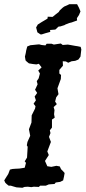

<svg xmlns="http://www.w3.org/2000/svg" viewBox="-34 -880 405 909"><path d="M72 9 44 7 30 3 17 -1H7L-3 -9L-9 -15L-14 -26L-4 -42L5 -56L13 -77L25 -80L38 -81L58 -82L71 -84L83 -86L89 -109L83 -116L94 -134L97 -185L93 -192L96 -208L109 -237L103 -268L115 -300L116 -334L132 -366L134 -377L125 -389L136 -405L130 -423L142 -440L132 -455L144 -481L140 -496L149 -509L155 -532L147 -546L163 -561L150 -578L138 -575L121 -577L103 -580L93 -588L87 -594L84 -612L88 -629L90 -641L95 -660L110 -666L121 -667L140 -669L151 -670L163 -667L181 -665L187 -673H210L221 -669L240 -672L254 -674L263 -667L287 -669L299 -667L321 -663L334 -661L348 -658L351 -646L349 -629L347 -612L337 -598L322 -592L305 -590L289 -583L278 -589L263 -590L264 -569L247 -549V-532L255 -525L254 -506L238 -462L243 -434L232 -419L227 -399L235 -387L220 -373L224 -359L222 -339L225 -323L212 -314V-276L202 -263L205 -250L198 -232L207 -208L190 -163L197 -146L179 -118L190 -93L209 -90L233 -95L249 -92L255 -79L263 -71L272 -61L269 -44L265 -26L251 -19L230 -16L224 -9L197 -7L183 -1H156L150 5L126 4L114 6L98 4L82 5ZM158 -717 143 -727 137 -750 145 -764 164 -776 176 -783 191 -792 192 -801 215 -800 231 -813 244 -823 249 -831 262 -843 270 -849 284 -855 294 -860H309H322H331L340 -843L347 -826L340 -809L330 -794L331 -783L314 -777L306 -774L294 -771L276 -764L271 -761L252 -755L243 -754L228 -740L203 -738L204 -729L182 -723L163 -717Z"/></svg>

Font: Winky Rough
Style: Italic
Weight: 400
Italic angle: -8.97852°
Designer: Simon Atzbach
Foundry: typofactur
Version: Version 1.206